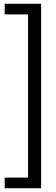

<svg xmlns="http://www.w3.org/2000/svg" viewBox="-20 -760 298 1027"><path d="M200 247H5V190H130V-683H5V-740H200Z"/></svg>

Font: Hanken Grotesk
Style: Regular
Weight: 400
Designer: Alfredo Marco Pradil
Foundry: Hanken Design Co.
Version: Version 3.013